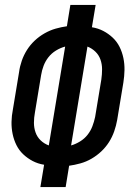

<svg xmlns="http://www.w3.org/2000/svg" viewBox="-20 -755 540 775"><path d="M143 0 158 -90Q133 -94 112 -105Q91 -116 74 -132Q57 -148 46.5 -169Q36 -190 31 -214Q26 -238 26.5 -263Q27 -288 32 -313L57 -464Q60 -487 68 -510Q76 -533 89 -553.5Q102 -574 120 -591Q138 -608 160 -620.5Q182 -633 205 -639.5Q228 -646 250 -649L264 -735H366L351 -645Q376 -641 397 -630Q418 -619 435 -603Q452 -587 462.5 -566Q473 -545 478 -521Q483 -497 482.5 -472Q482 -447 478 -422L453 -271Q449 -248 441 -225Q433 -202 420 -181.5Q407 -161 389 -144Q371 -127 349.5 -114.5Q328 -102 304.5 -95.5Q281 -89 259 -86L245 0ZM177 -168 243 -567Q224 -562 206 -551Q188 -540 175.5 -524Q163 -508 156 -489.5Q149 -471 146 -452L121 -301Q117 -280 117 -259.5Q117 -239 123.5 -220.5Q130 -202 144 -188.5Q158 -175 177 -168ZM267 -168Q285 -173 303 -184Q321 -195 333.5 -211Q346 -227 353 -245.5Q360 -264 364 -283L389 -434Q392 -455 392 -475.5Q392 -496 385.5 -514.5Q379 -533 365 -546.5Q351 -560 333 -567Z"/></svg>

Font: Iosevka Term Curly Semibold
Style: Italic
Weight: 600
Italic angle: -9°
Designer: Belleve Invis
Foundry: Belleve Invis
Version: Version 32.3.0